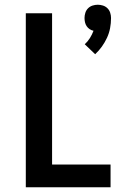

<svg xmlns="http://www.w3.org/2000/svg" viewBox="-20 -791 540 811"><path d="M382 -562 338 -604Q351 -616 360 -630.5Q369 -645 375 -661Q366 -663 358.5 -668Q351 -673 346 -680.5Q341 -688 339 -697Q337 -706 337 -715Q337 -726 340.5 -737Q344 -748 352 -756Q360 -764 371 -767.5Q382 -771 393 -771Q404 -771 415 -767.5Q426 -764 434 -756Q442 -748 445.5 -737Q449 -726 449 -715Q449 -693 445 -672Q441 -651 432 -631.5Q423 -612 410.5 -594.5Q398 -577 382 -562ZM89 0V-735H200V-96H447V0Z"/></svg>

Font: Moesevka
Style: Bold
Weight: 700
Monospace: yes
Designer: Belleve Invis
Foundry: Belleve Invis
Version: Version 32.5.0; ttfautohint (v1.8.4)